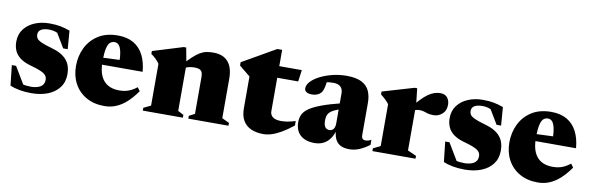

<svg xmlns="http://www.w3.org/2000/svg" viewBox="-44 -936 4040 1313"><g transform="rotate(10 1975.5 -279.0)"><path d="M233.5 -476.5Q279 -476.5 311 -470.2Q343 -464 377 -451.5L387 -324.5H355.5L281 -449L326 -407Q304.5 -421.5 283 -428Q261.5 -434.5 241.5 -434.5Q202.5 -434.5 183.2 -422.5Q164 -410.5 164 -387Q164 -372.5 171.5 -361Q179 -349.5 203.2 -338.2Q227.5 -327 277.5 -313Q315 -302.5 341.2 -287.5Q367.5 -272.5 383.8 -252.8Q400 -233 407.5 -208.8Q415 -184.5 415 -155.5Q415 -100.5 386.2 -62.5Q357.5 -24.5 307.8 -4.8Q258 15 193.5 15Q148.5 15 110.8 8Q73 1 45 -11.5L29.5 -151H59L143.5 -10L83 -48Q99.5 -41 116.2 -36.5Q133 -32 150 -30Q167 -28 182.5 -28Q224.5 -28 249.8 -43.5Q275 -59 275 -91.5Q275 -104.5 269.8 -114.8Q264.5 -125 252 -133.8Q239.5 -142.5 217 -151.2Q194.5 -160 159.5 -169.5Q113 -182 84.8 -202.8Q56.5 -223.5 44 -251.5Q31.5 -279.5 31.5 -314.5Q31.5 -365.5 59 -401.8Q86.5 -438 132.5 -457.2Q178.5 -476.5 233.5 -476.5Z M710 -476.5Q774.5 -476.5 819 -450.5Q863.5 -424.5 888.2 -376Q913 -327.5 918.5 -261H590.5V-307.5L840 -317.5L751 -288Q750 -339.5 743.5 -370Q737 -400.5 725 -414.2Q713 -428 694.5 -428Q677.5 -428 664.2 -417Q651 -406 643.5 -374.5Q636 -343 636 -281Q636 -222 653.2 -183.8Q670.5 -145.5 703 -126.8Q735.5 -108 781 -108Q804.5 -108 824.2 -112Q844 -116 863.2 -125.5Q882.5 -135 904 -151.5L922 -127Q890.5 -82 856.5 -50.2Q822.5 -18.5 784 -1.8Q745.5 15 700.5 15Q627.5 15 574 -15.5Q520.5 -46 491.5 -99.5Q462.5 -153 462.5 -222Q462.5 -290.5 490.5 -348.2Q518.5 -406 573.5 -441.2Q628.5 -476.5 710 -476.5Z M1204.5 -361V-40L1244 -19.5V0H965.5V-19.5L1015.5 -43.5V-334Q1003.5 -351 988.5 -365.5Q973.5 -380 956 -392V-412L1165.5 -476.5H1183ZM1281.5 -19.5 1321 -40V-296Q1321 -317.5 1315 -329.8Q1309 -342 1296.2 -347Q1283.5 -352 1263.5 -352Q1241.5 -352 1222.2 -347Q1203 -342 1184 -331L1170 -349.5Q1206 -391.5 1233 -416.2Q1260 -441 1282.2 -453.8Q1304.5 -466.5 1326.2 -470.5Q1348 -474.5 1373 -474.5Q1441 -474.5 1475.5 -434.5Q1510 -394.5 1510 -316V-43.5L1560.5 -19.5V0H1281.5Z M1832 -149Q1832 -123 1851.2 -108.5Q1870.5 -94 1909 -94Q1929.5 -94 1953.8 -98Q1978 -102 2008 -111.5V-80.5Q1965 -46 1928.8 -25Q1892.5 -4 1862 5.5Q1831.5 15 1805 15Q1756 15 1719.8 -0.8Q1683.5 -16.5 1663.5 -50Q1643.5 -83.5 1643.5 -136V-356.5L1567 -419V-442Q1580 -449.5 1601.5 -461.8Q1623 -474 1648.8 -488.8Q1674.5 -503.5 1701.5 -519Q1728.5 -534.5 1753.5 -549Q1778.5 -563.5 1798 -574.5H1832V-451ZM1755 -381V-461.5H1988.5L1977.5 -381Z M2301.5 -287 2300 -245Q2269.5 -236 2250.5 -226.2Q2231.5 -216.5 2221.5 -205.2Q2211.5 -194 2208 -180.8Q2204.5 -167.5 2204.5 -152Q2204.5 -118.5 2215.2 -104.5Q2226 -90.5 2245.5 -90.5Q2256.5 -90.5 2265.2 -96.5Q2274 -102.5 2278.8 -114Q2283.5 -125.5 2283.5 -141.5V-352.5Q2283.5 -380.5 2267.2 -397Q2251 -413.5 2216.5 -413.5Q2200 -413.5 2186 -412Q2172 -410.5 2161 -407.5L2175.5 -445.5Q2171 -407 2166.8 -385.2Q2162.5 -363.5 2158 -352.5Q2153.5 -341.5 2147.5 -334.5Q2139.5 -324 2123 -316.8Q2106.5 -309.5 2086.5 -309.5Q2059.5 -309.5 2046.2 -318.5Q2033 -327.5 2033 -343.5Q2033 -367.5 2055 -391Q2077 -414.5 2114.8 -433.8Q2152.5 -453 2200 -464.8Q2247.5 -476.5 2298 -476.5Q2365.5 -476.5 2403.8 -456.2Q2442 -436 2457.2 -400.5Q2472.5 -365 2472.5 -319V-95.5Q2472.5 -85 2475.5 -77.8Q2478.5 -70.5 2484.8 -67Q2491 -63.5 2500 -63.5Q2509 -63.5 2519 -66Q2529 -68.5 2540 -75V-40Q2507.5 -15 2472.8 0Q2438 15 2401.5 15Q2361 15 2336.5 0.5Q2312 -14 2301 -41.8Q2290 -69.5 2288.5 -108.5L2296 -106Q2285 -63.5 2265.5 -37Q2246 -10.5 2219.5 2Q2193 14.5 2159.5 14.5Q2097 14.5 2061.5 -17Q2026 -48.5 2026 -109Q2026 -137 2037 -160.2Q2048 -183.5 2077.2 -204.2Q2106.5 -225 2160.8 -245.2Q2215 -265.5 2301.5 -287Z M2949 -471Q2983 -471 2998.8 -450.5Q3014.5 -430 3014.5 -401.5Q3014.5 -360 2988 -337.2Q2961.5 -314.5 2930.5 -314.5Q2904.5 -314.5 2889.2 -318.8Q2874 -323 2861.5 -327.5Q2849 -332 2830.5 -332Q2818 -332 2807.8 -329.5Q2797.5 -327 2788.5 -321.8Q2779.5 -316.5 2769.5 -307L2761.5 -335Q2793 -374 2818.2 -400.2Q2843.5 -426.5 2865.5 -442Q2887.5 -457.5 2908 -464.2Q2928.5 -471 2949 -471ZM2799 -369V-46.5L2859.5 -19.5V0H2560V-19.5L2610 -43.5V-334Q2601.5 -346 2593.2 -354.5Q2585 -363 2575 -372Q2565 -381 2551 -392V-412L2769.5 -476.5H2787Z M3243 -476.5Q3288.5 -476.5 3320.5 -470.2Q3352.5 -464 3386.5 -451.5L3396.5 -324.5H3365L3290.5 -449L3335.5 -407Q3314 -421.5 3292.5 -428Q3271 -434.5 3251 -434.5Q3212 -434.5 3192.8 -422.5Q3173.5 -410.5 3173.5 -387Q3173.5 -372.5 3181 -361Q3188.5 -349.5 3212.8 -338.2Q3237 -327 3287 -313Q3324.5 -302.5 3350.8 -287.5Q3377 -272.5 3393.2 -252.8Q3409.5 -233 3417 -208.8Q3424.5 -184.5 3424.5 -155.5Q3424.5 -100.5 3395.8 -62.5Q3367 -24.5 3317.2 -4.8Q3267.5 15 3203 15Q3158 15 3120.2 8Q3082.5 1 3054.5 -11.5L3039 -151H3068.5L3153 -10L3092.5 -48Q3109 -41 3125.8 -36.5Q3142.5 -32 3159.5 -30Q3176.5 -28 3192 -28Q3234 -28 3259.2 -43.5Q3284.5 -59 3284.5 -91.5Q3284.5 -104.5 3279.2 -114.8Q3274 -125 3261.5 -133.8Q3249 -142.5 3226.5 -151.2Q3204 -160 3169 -169.5Q3122.5 -182 3094.2 -202.8Q3066 -223.5 3053.5 -251.5Q3041 -279.5 3041 -314.5Q3041 -365.5 3068.5 -401.8Q3096 -438 3142 -457.2Q3188 -476.5 3243 -476.5Z M3719.5 -476.5Q3784 -476.5 3828.5 -450.5Q3873 -424.5 3897.8 -376Q3922.5 -327.5 3928 -261H3600V-307.5L3849.5 -317.5L3760.5 -288Q3759.5 -339.5 3753 -370Q3746.5 -400.5 3734.5 -414.2Q3722.5 -428 3704 -428Q3687 -428 3673.8 -417Q3660.5 -406 3653 -374.5Q3645.5 -343 3645.5 -281Q3645.5 -222 3662.8 -183.8Q3680 -145.5 3712.5 -126.8Q3745 -108 3790.5 -108Q3814 -108 3833.8 -112Q3853.5 -116 3872.8 -125.5Q3892 -135 3913.5 -151.5L3931.5 -127Q3900 -82 3866 -50.2Q3832 -18.5 3793.5 -1.8Q3755 15 3710 15Q3637 15 3583.5 -15.5Q3530 -46 3501 -99.5Q3472 -153 3472 -222Q3472 -290.5 3500 -348.2Q3528 -406 3583 -441.2Q3638 -476.5 3719.5 -476.5Z"/></g></svg>

Font: Newsreader 36pt ExtraBold
Style: Regular
Weight: 800
Designer: Hugues Gentile
Foundry: Production Type
Version: Version 1.003